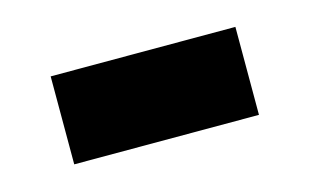

<svg xmlns="http://www.w3.org/2000/svg" viewBox="-34 -380 408 253"><g transform="rotate(-15 170.0 -254.0)"><path d="M44 -194V-314H296V-194Z"/></g></svg>

Font: Source Sans 3 ExtraLight Black
Style: Regular
Weight: 900
Version: Version 3.052;hotconv 1.1.0;makeotfexe 2.6.0